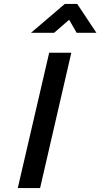

<svg xmlns="http://www.w3.org/2000/svg" viewBox="-20 -952 508 972"><path d="M308 -932H371L468 -786H368L330 -852L254 -786H137ZM229 -685H341L183 0H70Z"/></svg>

Font: Cairo SemiBold
Style: Italic
Weight: 600
Italic angle: -13°
Designer: Mohamed Gaber, Accademia di Belle Arti di Urbino and others
Foundry: Kief Type Foundry, Accademia di Belle Arti di Urbino and others
Version: Version 3.011